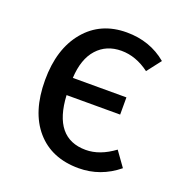

<svg xmlns="http://www.w3.org/2000/svg" viewBox="-105 -630 693 734"><g transform="rotate(20 241.0 -263.5)"><path d="M294 -63Q351 -63 409 -106L452 -46Q381 12 292 12Q182 12 119.5 -60Q57 -132 57 -261Q57 -388 120 -463.5Q183 -539 289 -539Q384 -539 452 -482L408 -425Q353 -466 294 -466Q233 -466 195.5 -424.5Q158 -383 154 -305H372V-235H154Q163 -63 294 -63Z"/></g></svg>

Font: Fira Sans
Style: Regular
Weight: 400
Designer: Carrois Corporate & Edenspiekermann AG
Foundry: Carrois Corporate GbR & Edenspiekermann AG
Version: Version 4.106;PS 004.106;hotconv 1.0.70;makeotf.lib2.5.58329